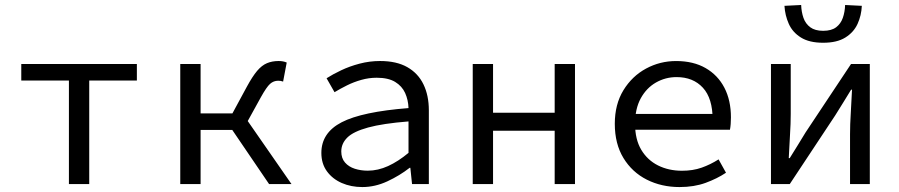

<svg xmlns="http://www.w3.org/2000/svg" viewBox="-20 -745 3640 777"><path d="M258.9 0V-419.1H66.1V-486.1H533.9V-419.1H341.1V0Z M709.5 0V-486.1H791.8V-286.1H961.1L1159.7 0H1069L920 -219.1H791.8V0ZM972.6 -237.1 901.4 -250.7 979 -394.1Q1001.5 -435.5 1020.4 -458Q1039.4 -480.5 1060.4 -489.3Q1081.4 -498.1 1107.8 -498.1Q1126.4 -498.1 1140.3 -491.9L1125.7 -414.8Q1120.6 -416.8 1116.2 -417.5Q1111.9 -418.3 1105.8 -418.3Q1087.2 -418.3 1073 -405.7Q1058.8 -393.1 1035.7 -351.5Z M1446.3 12Q1400.7 12 1363.1 -4.4Q1325.5 -20.9 1303 -51.8Q1280.5 -82.7 1280.5 -126.2Q1280.5 -207.7 1362.8 -250.3Q1445.1 -292.9 1633.2 -307.6Q1632.1 -340.7 1619.5 -368.7Q1606.8 -396.6 1579.1 -413.5Q1551.3 -430.4 1504.3 -430.4Q1472.6 -430.4 1442.1 -421.7Q1411.5 -413.1 1384.2 -399.5Q1356.8 -385.9 1333.8 -371.9L1301.6 -428.3Q1326.3 -444.2 1360.6 -460.5Q1394.8 -476.8 1435.2 -487.4Q1475.5 -498.1 1518.1 -498.1Q1584.7 -498.1 1628.3 -473.3Q1672 -448.5 1693.7 -403.6Q1715.5 -358.7 1715.5 -298.2V0H1647.5L1640.6 -65.9H1637.8Q1597.7 -34.5 1547.7 -11.2Q1497.8 12 1446.3 12ZM1468.2 -54.3Q1509.6 -54.3 1550.6 -73Q1591.7 -91.8 1633.2 -126.4V-253.6Q1529.2 -245.3 1469.7 -229Q1410.1 -212.7 1385.6 -188.4Q1361.1 -164.2 1361.1 -132Q1361.1 -104.6 1376.3 -87.2Q1391.4 -69.9 1415.8 -62.1Q1440.1 -54.3 1468.2 -54.3Z M1893.1 0V-486.1H1975.3V-288.8H2224.7V-486.1H2306.9V0H2224.7V-215.9H1975.3V0Z M2730 12Q2657 12 2597.5 -18Q2538 -48 2503 -105.5Q2468 -163 2468 -244Q2468 -323 2503 -380Q2538 -437 2594.5 -467.5Q2651 -498 2716 -498Q2786 -498 2835.5 -469.5Q2885 -441 2911.5 -390Q2938 -339 2938 -270Q2938 -256 2937 -243Q2936 -230 2934 -220H2523V-284H2885L2864 -261Q2864 -347 2824.5 -390Q2785 -433 2718 -433Q2673 -433 2634.5 -411Q2596 -389 2573 -347Q2550 -305 2550 -244Q2550 -181 2575 -139Q2600 -97 2643 -75.5Q2686 -54 2740 -54Q2784 -54 2819.5 -66.5Q2855 -79 2888 -100L2918 -46Q2882 -22 2835.5 -5Q2789 12 2730 12Z M3100 0V-486H3180V-284Q3180 -244.6 3177 -198.3Q3174 -152 3172 -105H3175.9Q3190 -128 3208.5 -157.5Q3227 -187 3240 -209L3424 -486H3500V0H3420V-202Q3420 -241 3423 -288Q3426 -335 3428 -382H3424.3Q3410.6 -359.7 3392.3 -329.9Q3374 -300 3360 -278L3176 0ZM3311.2 -572Q3255 -572 3221.2 -593.2Q3187.4 -614.3 3172.2 -648.4Q3156.9 -682.5 3154.6 -721.4L3222.2 -724.8Q3223.2 -696.6 3231.5 -672.7Q3239.8 -648.9 3259.1 -634.6Q3278.4 -620.3 3311.2 -620.3Q3344.6 -620.3 3363.6 -634.6Q3382.5 -648.9 3390.8 -672.7Q3399.1 -696.6 3400.1 -724.8L3467.7 -721.4Q3466 -682.5 3450.5 -648.4Q3434.9 -614.3 3401.1 -593.2Q3367.3 -572 3311.2 -572Z"/></svg>

Font: Source Code Pro ExtraLight
Style: Regular
Weight: 200
Monospace: yes
Designer: Paul D. Hunt, Teo Tuominen
Foundry: Adobe
Version: Version 1.026;hotconv 1.1.0;makeotfexe 2.6.0